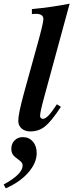

<svg xmlns="http://www.w3.org/2000/svg" viewBox="-65 -712 402 1053"><path d="M247.1 -140.1 269 -126Q217.3 -47.4 182.6 -19.3Q147.9 8.8 102.1 8.8Q71.8 8.8 53.5 -7.3Q35.2 -23.4 35.2 -49.8Q35.2 -88.4 67.9 -207L140.1 -467.8Q172.9 -585 172.9 -607.9Q172.9 -636.2 130.9 -636.2Q127 -636.2 109.9 -634.8V-662.1Q218.8 -672.4 316.9 -691.9L175.8 -173.8Q154.8 -97.2 154.8 -75.2Q154.8 -69.3 159.4 -64.7Q164.1 -60.1 169.9 -60.1Q183.1 -60.1 200.7 -78.1Q218.3 -96.2 247.1 -140.1ZM-33.2 320.8 -44.9 299.8Q59.1 243.2 59.1 195.8Q59.1 186 53.7 179Q48.3 171.9 33.2 161.1Q13.2 147.5 5.1 135Q-2.9 122.6 -2.9 104Q-2.9 76.2 14.9 58.1Q32.7 40 60.1 40Q93.8 40 115 64.2Q136.2 88.4 136.2 127.9Q136.2 181.6 90.1 234.4Q43.9 287.1 -33.2 320.8Z"/></svg>

Font: Accordance
Style: Bold-Italic
Weight: 700
Italic angle: -11°
Version: Version 1.2 (build January 31, 2020) Miklal Software Solutio